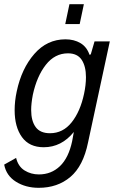

<svg xmlns="http://www.w3.org/2000/svg" viewBox="-41 -710 557 918"><path d="M484 -512 380 -29Q357 84 295.5 136Q234 188 144 188Q82 188 35.5 159Q-11 130 -21 77L36 45Q46 86 76.5 105Q107 124 145 124Q204 124 245.5 84.5Q287 45 304 -35L312 -79Q253 -6 168 -6Q99 -6 64 -54.5Q29 -103 29 -183Q29 -227 39 -273Q62 -382 123 -452Q184 -522 272 -522Q313 -522 343.5 -504Q374 -486 387 -448L393 -450L411 -512ZM370 -341Q370 -393 349.5 -424Q329 -455 284 -455Q221 -455 178 -400Q135 -345 116 -257Q108 -215 108 -184Q108 -132 129.5 -102.5Q151 -73 198 -73Q260 -73 301.5 -125Q343 -177 361 -262Q370 -304 370 -341ZM291 -690H360L340 -595H271Z"/></svg>

Font: Decalotype
Style: Italic
Weight: 400
Italic angle: -12°
Designer: Alfredo Marco Pradil
Foundry: Alfredo Marco Pradil
Version: Version 1.0